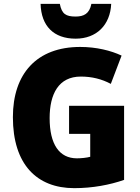

<svg xmlns="http://www.w3.org/2000/svg" viewBox="-20 -968 726 998"><path d="M558 -948H455C445 -896 415 -882 373 -882C323 -882 301 -895 291 -948H191C194 -833 259 -767 373 -767C482 -767 553 -838 558 -948ZM339 -418V-272H449V-153C432 -148 401 -145 380 -145C288 -145 238 -218 238 -354C238 -480 285 -570 400 -570C458 -570 509 -557 556 -532L612 -679C557 -705 481 -724 397 -724C171 -724 47 -585 47 -359C47 -114 171 10 366 10C461 10 551 -7 625 -33V-418Z"/></svg>

Font: Noto Sans Khmer SemiCondensed Black
Style: Regular
Weight: 900
Width: 4
Designer: Danh Hong and the Monotype Design Team
Foundry: Monotype Imaging Inc.
Version: Version 2.004